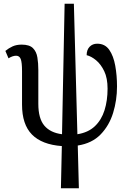

<svg xmlns="http://www.w3.org/2000/svg" viewBox="-20 -780 652 1037"><path d="M309 237 314 9Q206 1 152.5 -53.5Q99 -108 99 -215V-395Q99 -443 92 -461Q85 -479 67 -479Q48 -479 26 -465L9 -505Q27 -520 48 -529.5Q69 -539 97 -539Q139 -539 158 -520Q177 -501 182 -469.5Q187 -438 187 -402V-219Q187 -140 219.5 -101.5Q252 -63 315 -55L329 -760H379L398 -55Q456 -64 492 -98Q528 -132 544.5 -184.5Q561 -237 561 -301Q561 -358 543 -395.5Q525 -433 499 -454.5Q473 -476 448 -482Q448 -511 464 -527.5Q480 -544 505 -544Q547 -544 570 -511Q593 -478 602.5 -425Q612 -372 612 -313Q612 -239 591 -170.5Q570 -102 523.5 -54Q477 -6 400 6L406 237Z"/></svg>

Font: Noto Serif Condensed
Style: Regular
Weight: 400
Width: 3
Designer: Monotype Design Team
Foundry: Monotype Imaging Inc.
Version: Version 2.013; ttfautohint (v1.8.4.7-5d5b)